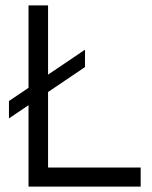

<svg xmlns="http://www.w3.org/2000/svg" viewBox="-20 -687 561 707"><path d="M13 -251V-315L293 -504V-440ZM85 0V-667H157V-70H498V0Z"/></svg>

Font: Maven Pro VF Beta
Style: Regular
Weight: 400
Designer: Joe Prince
Foundry: Joe Prince
Version: Version 2.002